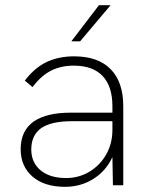

<svg xmlns="http://www.w3.org/2000/svg" viewBox="-20 -717 575 743"><path d="M415 -109Q390 -55 341 -24.5Q292 6 232 6Q152 6 106 -33.5Q60 -73 60 -140Q60 -212 112 -248Q162 -281 253 -281H415V-306Q415 -383 377 -423Q339 -463 265 -463Q216 -463 177.5 -443.5Q139 -424 106 -380L76 -405Q113 -454 159.5 -476.5Q206 -499 267 -499Q359 -499 408 -449.5Q457 -400 457 -306V0H417ZM236 -28Q285 -28 326 -52.5Q367 -77 391 -119.5Q415 -162 415 -214V-248H259Q178 -248 139 -221Q101 -193 101 -139Q101 -88 137 -58Q173 -28 236 -28ZM363 -697H408L290 -557H256Z"/></svg>

Font: Hanken Grotesk ExtraLight
Style: Regular
Weight: 200
Designer: Alfredo Marco Pradil
Foundry: Hanken Design Co.
Version: Version 3.014